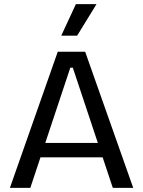

<svg xmlns="http://www.w3.org/2000/svg" viewBox="-20 -911 694 931"><path d="M28 0 260 -660H393L626 0H527L333 -583H321L127 0ZM138 -148V-218H527V-148ZM354 -738H277L348 -891H448Z"/></svg>

Font: Bricolage Grotesque 20pt
Style: Regular
Weight: 400
Version: Version 1.001;gftools[0.9.33.dev8+g029e19f]